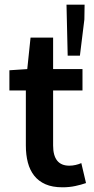

<svg xmlns="http://www.w3.org/2000/svg" viewBox="-20 -785 401 817"><path d="M246 12Q203 12 173.5 -1Q144 -14 125.5 -37.5Q107 -61 98.5 -93.5Q90 -126 90 -166V-400H20V-486L96 -491L110 -625H206V-491H331V-400H206V-166Q206 -80 275 -80Q288 -80 301.5 -83Q315 -86 326 -91L346 -6Q326 1 300.5 6.5Q275 12 246 12ZM268 -548 263 -765H340L339 -702L320 -548Z"/></svg>

Font: TT Toshiba Sans Medium
Style: Regular
Weight: 500
Designer: Paul D. Hunt
Foundry: Toshiba Corporation
Version: Version 2.020;PS 2.000;hotconv 1.0.86;makeotf.lib2.5.63406